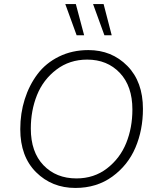

<svg xmlns="http://www.w3.org/2000/svg" viewBox="-20 -917 768 947"><path d="M354 -897 395 -743H358L302 -897ZM491 -897 531 -743H495L439 -897ZM352 10Q236 10 158 -67.5Q80 -145 80 -280Q80 -358 102 -427.5Q124 -497 165 -551.5Q206 -606 271 -638Q336 -670 416 -670Q531 -670 608 -592Q685 -514 685 -380Q685 -276 648 -189Q611 -102 534 -46Q457 10 352 10ZM357 -37Q444 -37 508 -86.5Q572 -136 602.5 -211.5Q633 -287 633 -377Q633 -492 571 -557.5Q509 -623 410 -623Q323 -623 258 -573.5Q193 -524 162.5 -448Q132 -372 132 -283Q132 -167 194.5 -102Q257 -37 357 -37Z"/></svg>

Font: Elaine Sans Light
Style: Italic
Weight: 300
Italic angle: -13°
Designer: Wei Huang
Foundry: Wei Huang
Version: Version 2.001;December 24, 2019;FontCreator 12.0.0.2547 64-b